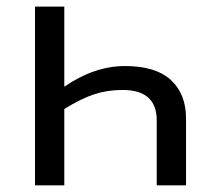

<svg xmlns="http://www.w3.org/2000/svg" viewBox="-20 -556 633 576"><path d="M538.1 -200.2V0H450.2V-194.8Q450.2 -286.1 348.1 -286.1Q301.8 -286.1 262.7 -273.2Q223.6 -260.3 172.9 -229V0H85V-536.1H172.9V-295.9Q263.2 -357.9 355 -357.9Q446.8 -357.9 492.4 -316.2Q538.1 -274.4 538.1 -200.2Z"/></svg>

Font: NotoSans
Style: Regular
Weight: 400
Designer: Monotype Design team
Foundry: Monotype Imaging Inc.
Version: Version 1.04